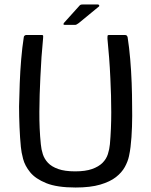

<svg xmlns="http://www.w3.org/2000/svg" viewBox="-20 -829 674 856"><path d="M317 7Q234 7 186 -12.5Q138 -32 114.5 -61Q91 -90 83 -120.5Q75 -151 73 -174Q69 -215 67 -263Q65 -311 65 -355Q66 -404 68 -458Q70 -512 74.5 -565Q79 -618 86 -663Q86 -667 89.5 -670Q93 -673 97 -673Q114 -673 131 -673Q148 -673 165 -673Q171 -673 172 -671Q173 -669 172 -657Q168 -617 165 -574Q162 -531 160 -485Q156 -406 155.5 -330.5Q155 -255 162 -186Q164 -163 171 -141.5Q178 -120 194 -103Q210 -86 239.5 -75.5Q269 -65 315 -65Q361 -65 390.5 -75.5Q420 -86 437 -103Q454 -120 461 -142Q468 -164 470 -186Q476 -254 476 -328Q476 -402 472 -480Q470 -527 466.5 -571.5Q463 -616 459 -657Q459 -669 460 -671Q461 -673 467 -673Q485 -673 502.5 -673Q520 -673 537 -673Q543 -673 545.5 -670Q548 -667 549 -663Q556 -618 560.5 -565.5Q565 -513 567 -459.5Q569 -406 569 -358Q570 -313 568.5 -264.5Q567 -216 562 -174Q560 -156 555 -132.5Q550 -109 536.5 -84.5Q523 -60 497 -39.5Q471 -19 427 -6Q383 7 317 7ZM314 -718H269Q263 -718 263 -721.5Q263 -725 267 -729L331 -800Q335 -805 338 -807Q341 -809 348 -809H417Q420 -809 422 -805.5Q424 -802 421 -800L331 -726Q326 -723 322.5 -720.5Q319 -718 314 -718Z"/></svg>

Font: Glory Thin Medium
Style: Regular
Weight: 500
Version: Version 1.011